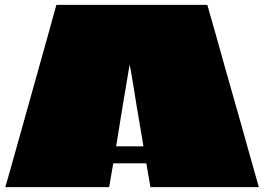

<svg xmlns="http://www.w3.org/2000/svg" viewBox="-20 -770 1087 790"><path d="M833 -750Q851 -688 868.5 -625.5Q886 -563 903.5 -500.5Q921 -438 939 -375.5Q957 -313 974.5 -250.5Q992 -188 1009.5 -125.5Q1027 -63 1045 0H599L582 -98Q578 -98 575 -98Q572 -98 568 -98H458Q455 -98 452 -98Q449 -98 446 -98L429 0H2Q20 -63 37.5 -125.5Q55 -188 72.5 -250.5Q90 -313 107.5 -375.5Q125 -438 142.5 -500.5Q160 -563 177.5 -625.5Q195 -688 212 -750ZM458 -169Q458 -168 458 -168Q458 -168 459 -168H569Q570 -168 570 -168.5Q570 -169 570 -169Q570 -169 570 -169Q570 -169 566 -193.5Q562 -218 555.5 -255.5Q549 -293 542 -335.5Q535 -378 529 -416Q523 -454 518.5 -478Q514 -502 514 -502Q514 -502 513.5 -502Q513 -502 513 -502Q513 -502 509 -478Q505 -454 498.5 -416Q492 -378 485 -335.5Q478 -293 472 -255.5Q466 -218 462 -193.5Q458 -169 458 -169Z"/></svg>

Font: Climate Crisis
Style: Regular
Weight: 400
Version: Version 1.003